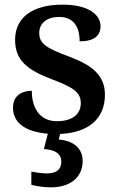

<svg xmlns="http://www.w3.org/2000/svg" viewBox="-20 -567 514 827"><path d="M336 126C336 73 298 39 233 34L239 10C359 5 432 -54 432 -159C432 -243 376 -286 281 -322C180 -359 149 -379 149 -425C149 -468 183 -494 235 -494C294 -494 323 -455 323 -389C385 -389 413 -413 413 -454C413 -502 364 -547 249 -547C126 -547 45 -496 45 -395C45 -306 99 -265 205 -225C301 -189 328 -167 328 -122C328 -78 295 -45 225 -45C154 -45 117 -98 117 -176C86 -176 36 -164 36 -103C36 -42 83 0 186 9L169 75C212 78 244 91 244 130C244 164 221 180 183 180C165 180 139 177 115 172V229C139 236 177 240 198 240C283 240 336 197 336 126Z"/></svg>

Font: Noto Serif Semi
Style: Regular
Weight: 600
Designer: Monotype Design Team
Foundry: Monotype Imaging Inc.
Version: Version 1.002